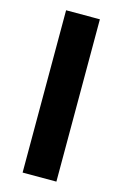

<svg xmlns="http://www.w3.org/2000/svg" viewBox="-113 -777 530 829"><g transform="rotate(15 151.5 -363.0)"><path d="M227 0H76V-725.5H227Z"/></g></svg>

Font: Lato 2
Style: Regular
Weight: 800
Designer: Lukasz Dziedzic with Adam Twardoch and Botio Nikoltchev
Foundry: tyPoland Lukasz Dziedzic
Version: Version 2.015; 2015-08-06; http://www.latofonts.com/